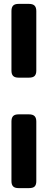

<svg xmlns="http://www.w3.org/2000/svg" viewBox="-20 -750 246 989"><path d="M39 -386V-693Q39 -712 47.5 -721Q56 -730 76 -730H129Q149 -730 158 -721Q167 -712 167 -693V-386Q167 -368 158.5 -359Q150 -350 129 -350H76Q56 -350 47.5 -359Q39 -368 39 -386ZM39 183V-124Q39 -143 47.5 -152Q56 -161 76 -161H129Q149 -161 158 -152Q167 -143 167 -124V183Q167 202 158.5 210.5Q150 219 129 219H76Q56 219 47.5 210Q39 201 39 183Z"/></svg>

Font: Mitr
Style: Regular
Weight: 400
Designer: Thanarat Vachiruckul
Foundry: Cadson Demak
Version: Version 1.003